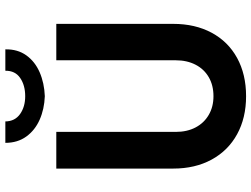

<svg xmlns="http://www.w3.org/2000/svg" viewBox="-134 -822 963 736"><g transform="rotate(-90 348.0 -453.5)"><path d="M70.3 -271.5V-719.7H210.9V-261.7Q210.9 -218.3 228 -185.8Q245.1 -153.3 276.1 -135.3Q307.1 -117.2 347.7 -117.2Q389.6 -117.2 420.7 -135.3Q451.7 -153.3 468.5 -186Q485.4 -218.8 485.4 -261.7V-719.7H625V-271.5Q625 -187.5 591.1 -124.3Q557.1 -61 494.4 -26.6Q431.6 7.8 347.7 7.8Q264.6 7.8 201.9 -26.6Q139.2 -61 104.7 -124.3Q70.3 -187.5 70.3 -271.5ZM168.9 -915H251Q251.5 -878.4 279.3 -858.6Q307.1 -838.9 347.7 -838.9Q389.6 -838.9 417.7 -858.2Q445.8 -877.4 445.3 -915H527.3Q528.3 -868.2 504.4 -834.7Q480.5 -801.3 439.2 -783.4Q397.9 -765.6 347.7 -763.7Q298.3 -765.6 257.8 -783.4Q217.3 -801.3 193.1 -834.7Q168.9 -868.2 168.9 -915Z"/></g></svg>

Font: Reddit Sans Fudge
Style: Bold
Weight: 700
Designer: Stephen Hutchings
Foundry: Reddit
Version: Version 1.013